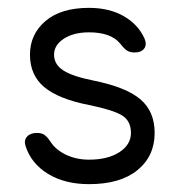

<svg xmlns="http://www.w3.org/2000/svg" viewBox="-20 -467 458 494"><path d="M326.2 -332Q314 -332 306.4 -337.2Q298.8 -342.3 289.1 -355Q265.1 -383.8 209 -383.8Q169.4 -383.8 144.3 -367.4Q119.1 -351.1 119.1 -326.2Q119.1 -301.3 142.8 -285.9Q166.5 -270.5 220.2 -259.8Q304.7 -242.7 341.3 -211.4Q377.9 -180.2 377.9 -125Q377.9 -65.4 333.7 -29.3Q289.6 6.8 209 6.8Q147 6.8 103.8 -19.5Q60.5 -45.9 45.9 -90.8Q41 -106 49.6 -115.5Q58.1 -125 75.2 -125Q87.9 -125 95.2 -119.4Q102.5 -113.8 110.8 -101.1Q124 -81.1 150.4 -68.6Q176.8 -56.2 209 -56.2Q257.3 -56.2 287.1 -75.4Q316.9 -94.7 316.9 -125Q316.9 -155.8 294.2 -169.9Q271.5 -184.1 209 -196.8Q129.9 -212.4 93.5 -243.2Q57.1 -273.9 57.1 -326.2Q57.1 -378.9 96.9 -412.8Q136.7 -446.8 209 -446.8Q261.2 -446.8 298.6 -425.3Q335.9 -403.8 352.1 -367.2Q358.4 -351.6 350.8 -341.8Q343.3 -332 326.2 -332Z"/></svg>

Font: Arcon Rounded-
Style: Regular
Weight: 400
Designer: M. Zarth
Foundry: martin zarth - visuelle & digitale kommunikation
Version: Version 1.110;PS 001.110;hotconv 1.0.70;makeotf.lib2.5.58329